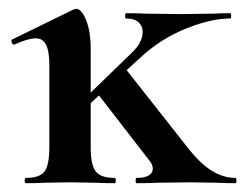

<svg xmlns="http://www.w3.org/2000/svg" viewBox="-20 -416 557 436"><path d="M290 -12Q308 -12 317.5 -17.5Q327 -23 327 -33Q327 -43 318 -53L198 -208L265 -260L406 -81Q434 -45 460.5 -28.5Q487 -12 515 -12Q517 -12 517 -6Q517 0 515 0Q489 0 474 -1L414 -2L337 -1Q320 0 290 0Q288 0 288 -6Q288 -12 290 -12ZM144 -165 278 -295Q304 -319 304 -344Q304 -357 294.5 -365.5Q285 -374 267 -374Q264 -374 264 -380Q264 -386 267 -386Q296 -386 312 -385L391 -384L464 -385Q478 -386 503 -386Q505 -386 505 -380Q505 -374 503 -374Q460 -374 404.5 -352Q349 -330 304 -290L150 -149ZM39 -12Q70 -12 81 -26.5Q92 -41 92 -81V-269Q92 -300 84.5 -314.5Q77 -329 61 -329Q44 -329 13 -315H11Q8 -315 6.5 -320Q5 -325 7 -326L146 -394Q152 -396 153 -396Q165 -396 175.5 -370.5Q186 -345 186 -303V-81Q186 -41 197.5 -26.5Q209 -12 240 -12Q243 -12 243 -6Q243 0 240 0Q214 0 199 -1L139 -2L80 -1Q65 0 39 0Q36 0 36 -6Q36 -12 39 -12Z"/></svg>

Font: Cormorant Infant
Style: Bold
Weight: 700
Designer: Christian Thalmann (Catharsis Fonts)
Foundry: Catharsis Fonts
Version: Version 4.000